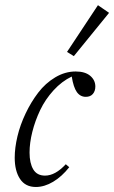

<svg xmlns="http://www.w3.org/2000/svg" viewBox="-20 -727 451 758"><path d="M271.5 -505.4 244.6 -522 366.7 -706.5 410.6 -676.3ZM121.6 11.2Q80.1 11.2 59.1 -20.5Q38.1 -52.2 38.1 -104.5Q38.1 -143.1 48.8 -188.5Q59.6 -233.9 81.1 -279.1Q102.5 -324.2 130.9 -361.3Q159.2 -398.4 198 -421.6Q236.8 -444.8 278.8 -444.8Q315.9 -444.8 336.2 -427.7Q356.4 -410.6 356.4 -385.3Q356.4 -367.7 346.7 -356.2Q336.9 -344.7 318.8 -344.7Q296.9 -344.7 283.4 -363.5Q270 -382.3 263.2 -424.8Q224.1 -406.2 191.4 -370.4Q158.7 -334.5 138.7 -292.5Q118.7 -250.5 107.7 -206.8Q96.7 -163.1 96.7 -124.5Q96.7 -83 111.3 -58.3Q126 -33.7 157.7 -33.7Q198.2 -33.7 239.7 -78.6L253.4 -66.9Q224.1 -29.8 189.7 -9.3Q155.3 11.2 121.6 11.2Z"/></svg>

Font: Elstob Light
Style: Italic
Weight: 300
Italic angle: -20°
Designer: Peter S. Baker
Version: Version 1.015